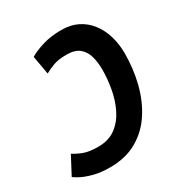

<svg xmlns="http://www.w3.org/2000/svg" viewBox="-184 -831 914 969"><g transform="rotate(-30 273.0 -347.0)"><path d="M179 15Q124 15 83.5 4Q43 -7 18.5 -20Q-6 -33 -14 -40L41 -144Q64 -129 95.5 -117Q127 -105 179 -105Q241 -105 282 -136Q323 -167 347 -216.5Q371 -266 381 -323Q391 -380 391 -432Q391 -476 381 -511Q371 -546 345.5 -567Q320 -588 272 -588Q224 -588 194.5 -577Q165 -566 142 -553L123 -661Q152 -679 201 -694Q250 -709 311 -709Q364 -709 404.5 -689Q445 -669 473 -633Q501 -597 515.5 -549.5Q530 -502 530 -447Q530 -359 509.5 -276.5Q489 -194 446.5 -128Q404 -62 337.5 -23.5Q271 15 179 15Z"/></g></svg>

Font: Ubuntu Sans Mono
Style: Bold Italic
Weight: 700
Italic angle: -13.5°
Monospace: yes
Designer: Dalton Maag Ltd
Foundry: Dalton Maag Ltd
Version: Version 1.006